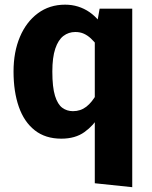

<svg xmlns="http://www.w3.org/2000/svg" viewBox="-20 -568 640 810"><path d="M379.9 205.1V-454.6L391.7 -482.8L400.3 -531.4H537.9V221.7ZM254.7 -548.3Q283.7 -548.3 309.3 -540.3Q335 -532.3 357.5 -516.9Q380 -501.4 399.2 -477.9L391.4 -374.4Q377.5 -392.6 363.6 -405.6Q349.7 -418.6 333.8 -425.8Q318 -433 297.7 -433Q269.3 -433 247.5 -416.3Q225.6 -399.6 213.2 -362.7Q200.8 -325.8 200.8 -266.1Q200.8 -200.2 212 -163.9Q223.2 -127.7 242.8 -113.3Q262.3 -99 287.8 -99Q319.9 -99 344.2 -117.8Q368.6 -136.6 389.1 -174L397.7 -78Q375.2 -38.9 336.5 -11Q297.8 17 238.6 17Q171.5 17 126.7 -18.3Q81.8 -53.5 59.5 -117.2Q37.1 -180.9 37.1 -266.6Q37.1 -348.8 64 -412.3Q90.8 -475.7 139.8 -512Q188.8 -548.3 254.7 -548.3Z"/></svg>

Font: Fira Sans Variable
Style: Regular
Weight: 400
Designer: Carrois Corporate & Edenspiekermann AG
Foundry: Carrois Corporate GbR & Edenspiekermann AG
Version: Version 4.202